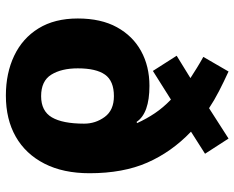

<svg xmlns="http://www.w3.org/2000/svg" viewBox="-94 -714 817 670"><g transform="rotate(90 315.0 -378.5)"><path d="M229 -767Q266 -750 298 -733.5Q330 -717 357 -699L463 -767L516 -685L439 -636Q510 -568 547 -483.5Q584 -399 584 -282Q584 -190 550.5 -124.5Q517 -59 456.5 -24.5Q396 10 313 10Q235 10 174 -19Q113 -48 78.5 -104Q44 -160 44 -241Q44 -322 74.5 -377.5Q105 -433 158 -462Q211 -491 279 -491Q375 -491 405 -446L409 -448Q394 -481 374.5 -510Q355 -539 327 -566L227 -503L174 -586L252 -634Q235 -645 216.5 -656.5Q198 -668 178 -679ZM315 -367Q262 -367 240 -336Q218 -305 218 -241Q218 -184 240 -148.5Q262 -113 315 -113Q367 -113 389 -150.5Q411 -188 411 -263Q411 -303 387.5 -335Q364 -367 315 -367Z"/></g></svg>

Font: Noto Sans Thaana ExtraBold
Style: Regular
Weight: 800
Designer: David Williams
Foundry: Google Inc.
Version: Version 3.001; ttfautohint (v1.8.4.7-5d5b)